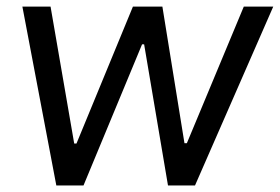

<svg xmlns="http://www.w3.org/2000/svg" viewBox="-20 -566 854 586"><path d="M151.9 0H234.9L413.6 -430.7H419.9L492.7 0H575.2L814 -545.9H724.1L550.3 -128.9H543L475.6 -545.9H385.7L213.4 -127.9H206.5L134.3 -545.9H48.3Z"/></svg>

Font: Guggenheim Sans Display
Style: Italic
Weight: 400
Italic angle: -7°
Designer: Modified by Tom Baber under direction of Pentagram Design 2023
Foundry: rsms
Version: Version 1.001;Glyphs 3.1.2 (3151)